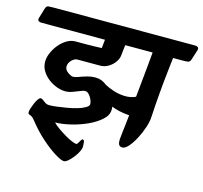

<svg xmlns="http://www.w3.org/2000/svg" viewBox="-176 -728 1076 1016"><g transform="rotate(15 362.5 -220.5)"><path d="M-65 -534 -49 -587Q-44 -604 -33 -605Q-22 -606 0 -606H768Q796 -606 789 -584L772 -531Q767 -515 756 -513.5Q745 -512 723 -512H675Q672 -483 666 -431Q660 -379 654.5 -314.5Q649 -250 645 -180Q644 -155 633 -122Q622 -89 605.5 -57.5Q589 -26 571 -5.5Q553 15 538 15Q523 15 518 4.5Q513 -6 514 -23.5Q515 -41 518 -62Q520 -79 523 -104Q526 -129 529 -159Q499 -161 475 -166.5Q451 -172 431 -180Q432 -176 432 -172Q432 -168 432 -163Q432 -133 403 -107Q374 -81 330.5 -61.5Q287 -42 241 -31.5Q195 -21 160 -21Q172 -8 192 6Q212 20 233 32.5Q254 45 272 52.5Q290 60 297 60Q302 60 306.5 52Q311 44 316 36Q321 28 325 28Q333 28 334.5 40Q336 52 336 63Q336 76 327.5 93Q319 110 306 126.5Q293 143 280 154Q267 165 258 165Q243 165 208 143.5Q173 122 130 84Q87 46 48 -4Q37 -18 28.5 -21.5Q20 -25 15.5 -27Q11 -29 11 -38Q11 -46 15.5 -60Q20 -74 26.5 -89Q33 -104 40.5 -114.5Q48 -125 54 -125Q61 -125 68 -119Q75 -113 84.5 -107Q94 -101 108 -101Q121 -101 146 -104Q171 -107 200 -112Q229 -117 255 -124.5Q281 -132 298 -142Q315 -152 315 -163Q315 -173 309 -187Q303 -201 293 -212Q283 -223 270 -223Q263 -223 246 -216Q229 -209 208.5 -201.5Q188 -194 169 -194Q148 -194 123.5 -202.5Q99 -211 77 -227.5Q55 -244 40.5 -267Q26 -290 26 -319Q26 -341 36.5 -366Q47 -391 65 -413Q83 -435 106 -449Q129 -463 154 -463Q176 -463 212 -463Q248 -463 297 -465L302 -512H-44Q-72 -512 -65 -534ZM142 -322Q142 -305 160 -292Q178 -279 189 -279Q201 -279 219 -286Q237 -293 260 -299.5Q283 -306 308 -306Q324 -306 339.5 -300Q355 -294 368 -283Q386 -273 415 -263Q444 -253 477 -251.5Q510 -250 539 -263Q544 -311 548.5 -358.5Q553 -406 557 -446Q561 -486 563 -512H413L406 -451Q404 -434 390.5 -415.5Q377 -397 356.5 -385Q336 -373 313 -373Q300 -373 275.5 -373Q251 -373 226.5 -373Q202 -373 188 -373Q173 -373 157.5 -357.5Q142 -342 142 -322Z"/></g></svg>

Font: Alkatra
Style: Regular
Weight: 400
Designer: Suman Bhandary
Version: Version 1.100;gftools[0.9.22]